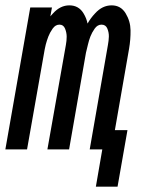

<svg xmlns="http://www.w3.org/2000/svg" viewBox="-32 -558 552 717"><path d="M326 139 350 0H303L371 -390Q374 -406 374.5 -421Q375 -436 369 -451Q363 -466 347 -466Q332 -466 321.5 -451Q311 -436 305.5 -421.5Q300 -407 296.5 -392Q293 -377 289 -361L226 0H145L214 -390Q217 -406 217 -421Q217 -436 211 -451Q205 -466 190 -466Q175 -466 164.5 -451Q154 -436 148.5 -421.5Q143 -407 139 -392Q137 -383 135 -374L69 0H-12L81 -530H162L156 -497Q161 -502 166 -508Q193 -538 227 -538Q262 -538 280 -508Q291 -490 295 -470Q306 -490 323 -508Q350 -538 385 -538Q419 -538 437 -508.5Q455 -479 455.5 -445Q456 -411 450 -376L397 -72H444L407 139Z"/></svg>

Font: Iosevka SS08
Style: Italic
Weight: 400
Italic angle: -10°
Monospace: yes
Designer: Belleve Invis
Foundry: Belleve Invis
Version: 2.1.0; ttfautohint (v1.8.2)